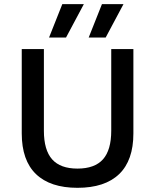

<svg xmlns="http://www.w3.org/2000/svg" viewBox="-20 -897 749 927"><path d="M472.2 -877H576.2L490.2 -715.8H408.2ZM280.8 -877H384.8L298.8 -715.8H216.8ZM624 -660.2V-252.9Q624 -122.6 555.2 -56.4Q486.3 9.8 354 9.8Q222.7 9.8 153.8 -56.4Q85 -122.6 85 -252.9V-660.2H191.9V-266.1Q191.9 -172.4 231.7 -127.7Q271.5 -83 354 -83Q437 -83 477.1 -127.7Q517.1 -172.4 517.1 -266.1V-660.2Z"/></svg>

Font: Work Sans Medium
Style: Regular
Weight: 500
Designer: Wei Huang
Foundry: Wei Huang
Version: Version 2.012